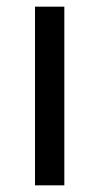

<svg xmlns="http://www.w3.org/2000/svg" viewBox="-20 -622 298 576"><path d="M173 -66V-602H85V-66Z"/></svg>

Font: Noto Sans Malayalam UI
Style: Regular
Weight: 400
Designer: Jelle Bosma - Monotype Design Team
Foundry: Monotype Imaging Inc.
Version: Version 2.104